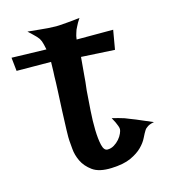

<svg xmlns="http://www.w3.org/2000/svg" viewBox="-180 -691 671 763"><g transform="rotate(-15 155.0 -309.5)"><path d="M2.9 -615.2Q32.2 -612.3 52.2 -610.4Q72.3 -608.4 85 -607.4Q99.6 -606.4 108.4 -606.4Q117.2 -605.5 131.8 -606.4Q144.5 -607.4 165 -608.9Q185.5 -610.4 216.8 -614.3Q210 -604.5 206.1 -597.2Q202.1 -589.8 199.2 -584L193.4 -572.3Q191.4 -566.4 189.5 -560.5Q187.5 -555.7 186 -548.8Q184.6 -542 183.6 -534.2H334L320.3 -455.1L182.6 -462.9Q177.7 -413.1 175.8 -385.7Q173.8 -358.4 171.9 -345.7L169.9 -328.1Q167 -291 164.1 -247.6Q161.1 -204.1 162.1 -167Q163.1 -129.9 168.9 -105Q174.8 -80.1 189.5 -80.1Q204.1 -80.1 216.8 -87.9Q229.5 -95.7 238.8 -106.4Q248 -117.2 252.9 -128.4Q257.8 -139.6 257.8 -145.5Q257.8 -151.4 254.9 -159.2Q250 -173.8 237.3 -196.3Q265.6 -189.5 287.1 -182.6Q297.9 -178.7 306.6 -174.8Q316.4 -170.9 329.1 -166Q339.8 -161.1 356.4 -154.3Q373 -147.5 395.5 -137.7Q374 -133.8 364.3 -125Q358.4 -121.1 355.5 -116.2Q348.6 -105.5 339.8 -87.4Q331.1 -69.3 313.5 -51.8Q295.9 -34.2 266.1 -20.5Q236.3 -6.8 186.5 -4.9Q134.8 -2.9 107.9 -22.5Q81.1 -42 68.8 -67.9Q56.6 -93.8 54.7 -119.1Q52.7 -144.5 51.8 -153.3Q50.8 -162.1 51.8 -197.3Q52.7 -232.4 54.7 -274.9Q56.6 -317.4 58.6 -356.9Q60.5 -396.5 60.5 -415Q60.5 -424.8 61.5 -435.5Q61.5 -444.3 62 -454.6Q62.5 -464.8 62.5 -474.6L-79.1 -475.6L-85 -531.2L57.6 -527.3Q55.7 -538.1 53.2 -547.4Q50.8 -556.6 48.8 -562.5Q45.9 -569.3 43 -574.2Q39.1 -579.1 34.2 -585Q29.3 -589.8 21.5 -597.7Q13.7 -605.5 2.9 -615.2Z"/></g></svg>

Font: Irish Grover
Style: Regular
Weight: 400
Designer: Squid
Foundry: Font Diner, Inc DBA Sideshow
Version: Version 1.001